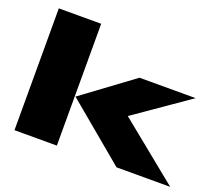

<svg xmlns="http://www.w3.org/2000/svg" viewBox="-115 -856 1172 1022"><g transform="rotate(20 471.0 -345.0)"><path d="M55 -690H295V0H55ZM903 -490 596 -277 937 0H633L299 -279L585 -490Z"/></g></svg>

Font: Syne ExtraBold
Style: Regular
Weight: 800
Designer: Lucas Descroix
Foundry: Bonjour Monde
Version: Version 2.200; ttfautohint (v1.8.4)